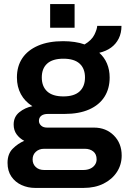

<svg xmlns="http://www.w3.org/2000/svg" viewBox="-20 -740 631 942"><path d="M152 182Q117 182 86 168Q55 154 36 126.5Q17 99 17 59Q17 15 42.5 -10.5Q68 -36 99 -49Q76 -61 61.5 -81Q47 -101 47 -129Q47 -167 75 -189.5Q103 -212 139 -219Q102 -242 82.5 -278Q63 -314 63 -360Q63 -415 89.5 -454.5Q116 -494 167 -516Q218 -538 290 -538Q319 -538 346 -534Q373 -530 395 -522Q430 -543 443 -569.5Q456 -596 457 -613H576Q576 -578 562.5 -551Q549 -524 525 -506.5Q501 -489 467 -481Q492 -459 505 -428Q518 -397 518 -360Q518 -305 492.5 -265Q467 -225 417.5 -203Q368 -181 296 -181H215Q194 -181 182.5 -172Q171 -163 171 -147Q171 -134 181.5 -124Q192 -114 211 -114H441Q500 -114 538.5 -75.5Q577 -37 577 23Q577 68 553.5 104Q530 140 488 161Q446 182 390 182ZM196 94H389Q408 94 422.5 87.5Q437 81 445.5 69Q454 57 454 42Q454 16 437.5 3Q421 -10 397 -10H196Q172 -10 156 4.5Q140 19 140 42Q140 65 155.5 79.5Q171 94 196 94ZM291 -267Q344 -267 370.5 -291.5Q397 -316 397 -360Q397 -404 370.5 -428Q344 -452 291 -452Q238 -452 211.5 -428Q185 -404 185 -360Q185 -316 211.5 -291.5Q238 -267 291 -267ZM226 -604V-720H346V-604Z"/></svg>

Font: Archivo Variable SemiBold
Style: Regular
Weight: 600
Designer: Hector Gatti
Foundry: Omnibus-Type
Version: Version 2.001